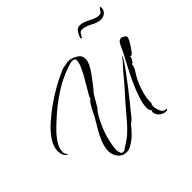

<svg xmlns="http://www.w3.org/2000/svg" viewBox="-151 -788 979 979"><g transform="rotate(-45 338.5 -298.5)"><path d="M246 15Q218 15 201 -6.5Q184 -28 184 -53Q184 -82 196 -113Q208 -144 225.5 -173Q243 -202 257 -226Q262 -235 271 -253.5Q280 -272 290.5 -289Q301 -306 310 -308V-309Q310 -310 309 -311Q308 -312 308 -313Q308 -313 308 -313.5Q308 -314 309 -314Q317 -330 331.5 -354Q346 -378 361.5 -405Q377 -432 387.5 -456Q398 -480 398 -496Q398 -511 380 -511Q370 -511 361 -508Q352 -505 343 -502Q280 -481 222.5 -443Q165 -405 116 -360Q97 -343 73.5 -319.5Q50 -296 33 -269.5Q16 -243 16 -215Q16 -204 20.5 -200.5Q25 -197 26 -189H25V-188Q12 -196 6.5 -210Q1 -224 1 -237Q1 -268 22 -300.5Q43 -333 77 -364Q111 -395 150 -422.5Q189 -450 226 -471Q263 -492 288 -503Q299 -508 309.5 -513Q320 -518 331 -519L345 -521Q347 -521 352.5 -523Q358 -525 359 -525Q374 -525 391.5 -519Q409 -513 422 -501.5Q435 -490 435 -472V-469Q435 -450 421 -425.5Q407 -401 389.5 -378.5Q372 -356 360 -340Q355 -333 348.5 -326.5Q342 -320 337 -312L305 -258Q301 -250 294 -242.5Q287 -235 282 -227Q278 -221 274 -213.5Q270 -206 266 -198Q247 -162 235 -124.5Q223 -87 218 -46Q218 -42 217.5 -39Q217 -36 217 -33Q217 -23 219 -16Q221 -9 225 0L241 2Q258 -10 275 -20.5Q292 -31 308 -44Q341 -74 369.5 -108.5Q398 -143 428 -177Q455 -206 481 -236Q507 -266 532 -297Q543 -309 554.5 -321Q566 -333 574 -346L577 -351V-348Q577 -341 562 -318.5Q547 -296 524.5 -266Q502 -236 478.5 -205.5Q455 -175 436 -151.5Q417 -128 410 -120Q403 -112 395.5 -101.5Q388 -91 380 -84L365 -72Q360 -68 355.5 -62Q351 -56 347 -51Q337 -41 328 -31Q319 -21 308 -13Q295 -3 279 6Q263 15 246 15ZM537 10Q515 10 499.5 -4.5Q484 -19 484 -41L488 -44V-47H487Q482 -52 480 -59.5Q478 -67 478 -74Q478 -100 490.5 -138Q503 -176 522.5 -218Q542 -260 561.5 -297Q581 -334 594 -358Q597 -364 602 -376Q607 -388 613 -399Q619 -410 623 -412Q627 -414 631 -416Q635 -418 639 -419Q646 -416 655.5 -410.5Q665 -405 665 -396Q665 -392 658.5 -379.5Q652 -367 642.5 -352.5Q633 -338 624.5 -327.5Q616 -317 612 -317L611 -315Q609 -320 605 -320Q605 -308 598.5 -299.5Q592 -291 592 -285Q590 -287 587 -287Q586 -287 586 -285L583 -283Q582 -266 570 -247.5Q558 -229 550 -214Q533 -181 522.5 -145Q512 -109 512 -71Q509 -68 508 -63.5Q507 -59 507 -55Q507 -45 512.5 -27.5Q518 -10 526 -4Q531 0 536 0.5Q541 1 546 2L547 3H549Q545 10 537 10ZM632 -556Q622 -556 609 -560Q596 -564 586 -569Q576 -576 558.5 -582.5Q541 -589 527 -589Q515 -589 508 -577Q501 -565 498 -560Q497 -559 496 -559Q489 -559 491 -566Q492 -568 496.5 -579.5Q501 -591 510.5 -601.5Q520 -612 535 -612Q546 -612 558.5 -608Q571 -604 580 -599Q591 -593 608 -585.5Q625 -578 642 -578Q653 -578 659.5 -588Q666 -598 670 -603Q672 -605 674.5 -604Q677 -603 677 -598Q677 -578 663.5 -567Q650 -556 632 -556Z"/></g></svg>

Font: Qwitcher Grypen
Style: Regular
Weight: 400
Designer: Robert E. Leuschke
Foundry: Robert E. Leuschke
Version: Version 1.100; ttfautohint (v1.8.3)